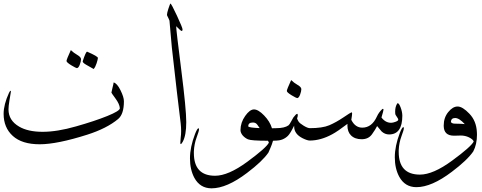

<svg xmlns="http://www.w3.org/2000/svg" viewBox="-21 -776 2662 1060"><path d="M403.3 -399.9Q398.9 -399.9 372.6 -415.5Q346.2 -431.6 346.2 -439.5Q346.2 -447.3 370.1 -499.5Q385.3 -484.4 405.8 -472.7Q426.3 -460.9 426.3 -449.2Q426.3 -437.5 419.4 -418.9Q412.6 -400.4 403.3 -399.9ZM519.5 -456.1Q519 -447.3 512.2 -426.3Q505.4 -405.3 496.1 -395Q478 -405.3 456.5 -417.5Q435.5 -429.2 435.5 -437V-437.5Q452.6 -490.7 460 -490.7Q519.5 -464.8 519.5 -456.1ZM663.1 -216.8Q663.1 -145.5 630.9 -118.7Q568.4 -66.9 461.4 -32.7Q294.4 20.5 197.8 20.5Q100.6 20.5 49.8 -25.4Q-1 -71.3 -1 -147.5Q-1 -198.7 28.8 -263.7Q34.2 -274.9 37.6 -274.9Q39.1 -274.4 39.1 -271.5Q39.1 -268.6 38.1 -263.7L30.8 -219.2Q25.9 -189.5 25.9 -171.9Q25.9 -111.3 84.5 -77.1Q133.3 -48.3 214.4 -48.3Q294.9 -48.3 398.4 -78.1Q502 -107.4 571.8 -135.7Q640.6 -163.6 640.6 -178.2V-178.7Q639.2 -201.2 616.7 -231.9Q594.2 -262.7 594.2 -264.6V-265.1Q594.2 -268.6 599.6 -289.6Q605.5 -312 606.4 -320.8Q625 -316.4 644 -278.3Q663.1 -240.2 663.1 -216.8Z M919.9 -756.3Q924.8 -756.3 956.1 -689Q986.8 -622.6 986.8 -613.8V-613.3Q986.8 -605 981.9 -605Q977.1 -605 951.7 -631.3V-630.4Q951.7 -610.4 979.5 -391.8Q1007.3 -173.3 1007.3 -101.6Q1007.3 -29.8 988.3 5.9Q981 19.5 976.6 19.5Q974.6 19.5 974.6 10.7Q974.6 2 976.6 -15.6Q979 -33.2 979 -52.7Q979 -72.8 976.6 -94.2Q959 -233.9 927.7 -514.2Q923.8 -565.4 914.6 -662.1Q913.1 -667.5 901.4 -690.9Q900.9 -692.4 900.9 -694.8Q900.9 -703.1 908.2 -726.6Q918 -756.3 919.9 -756.3Z M1075.2 -67.9H1075.7Q1077.6 -67.9 1077.6 -60.5Q1077.6 -52.7 1064.5 -17.1Q1051.3 18.6 1049.3 59.6V68.8Q1049.3 194.3 1166.5 194.3Q1239.3 194.3 1344.2 117.2Q1449.2 40 1463.4 11.7Q1462.9 10.3 1462.9 9.8L1458.5 1Q1365.7 1 1348.1 -6.8Q1330.6 -14.6 1318.4 -28.8Q1306.6 -43.5 1306.6 -58.1Q1307.1 -99.6 1332.5 -135.7Q1357.9 -171.9 1381.3 -171.9Q1404.8 -171.9 1437 -138.7Q1469.2 -105.5 1480.5 -67.9Q1496.6 -67.9 1509.3 -68.4V0Q1498.5 1 1486.3 1Q1480 22.9 1471.9 41Q1463.9 59.1 1460.9 66.4Q1427.7 114.7 1342.8 178.7Q1231 263.7 1147 263.7H1146Q1083.5 263.2 1052.2 206.1Q1027.8 160.6 1027.8 98.6Q1027.8 36.6 1055.7 -36.1Q1067.9 -67.9 1075.2 -67.9ZM1412.6 -68.8Q1407.7 -75.2 1399.9 -86.9Q1392.1 -98.6 1377.9 -99.6H1374.5Q1349.6 -99.6 1349.6 -79.1V-77.6Q1357.4 -70.8 1412.6 -68.8Z M1689.9 0Q1675.3 0 1649.9 -12.7Q1603 -36.1 1603 -77.6V-82.5Q1581.5 -38.6 1568.4 -25.9Q1541.5 0 1503.9 0V-68.4Q1549.8 -68.4 1571.8 -84Q1577.1 -87.9 1586.9 -106.4Q1596.7 -125 1598.6 -127.4Q1613.8 -147.5 1619.6 -147.5Q1623 -147.5 1623 -140.1Q1623 -133.3 1619.1 -122.1Q1621.1 -115.2 1627 -105.5Q1632.8 -95.7 1655.3 -82Q1677.7 -68.4 1689.9 -68.4ZM1619.6 -234.4Q1615.2 -234.4 1588.9 -250Q1562.5 -266.1 1562.5 -273.9Q1562.5 -281.7 1586.4 -334Q1601.6 -318.8 1622.1 -307.1Q1642.6 -295.4 1642.6 -283.7Q1642.6 -272 1635.7 -253.4Q1628.9 -234.9 1619.6 -234.4Z M1688 -68.4Q1759.3 -68.4 1796.9 -84.5Q1834.5 -100.6 1875 -127.9Q1915.5 -155.3 1919.4 -155.8Q1922.9 -155.8 1922.9 -149.9V-148.4Q1922.9 -141.1 1918.5 -114.3Q1939.9 -71.3 1979 -71.3Q2032.2 -71.3 2060.1 -133.3Q2070.3 -155.8 2089.4 -173.8Q2091.3 -174.8 2093.3 -175.3Q2096.2 -174.8 2096.2 -169.9Q2096.2 -165 2085 -127.4Q2106.9 -98.1 2138.2 -98.1Q2147.9 -98.1 2162.6 -103.5Q2177.2 -108.9 2177.7 -114.7Q2177.7 -121.1 2169.4 -131.8Q2161.1 -142.6 2161.1 -148.9Q2160.6 -154.3 2160.6 -159.7Q2160.6 -186 2171.4 -203.6Q2172.9 -206.1 2174.8 -206.1Q2182.1 -206.1 2190.9 -182.6Q2199.7 -159.2 2200.2 -137.7Q2200.2 -33.7 2127 -33.7Q2104 -33.7 2085.9 -50.3Q2073.7 -65.4 2061 -80.1Q2052.2 -62 2032.7 -34.7Q2013.2 -7.3 1975.6 -7.3Q1938 -7.3 1916.5 -28.8Q1897 -48.3 1897 -84L1897.5 -92.3Q1842.3 -50.3 1813 -34.7Q1749.5 0 1688 0Z M2468.3 -102.5Q2473.6 -93.3 2491.2 -93.3Q2533.2 -92.8 2544.9 -90.8Q2514.2 -124.5 2491.7 -124.5Q2469.2 -124.5 2468.3 -102.5ZM2206.1 -74.2H2206.5Q2208.5 -74.2 2208.5 -66.9Q2208.5 -59.1 2195.3 -23.4Q2182.1 12.2 2180.2 53.2V62.5Q2180.2 188 2297.4 188Q2370.1 188 2475.1 110.8Q2580.1 33.7 2594.2 5.4Q2591.3 -5.9 2568.4 -17.6Q2547.4 -27.8 2522.5 -27.8Q2520 -27.8 2505.4 -27.3Q2490.7 -26.9 2485.4 -26.9Q2429.7 -26.9 2428.7 -80.1V-83.5Q2428.7 -126.5 2453.6 -157.2Q2478.5 -188 2505.4 -188Q2532.7 -188 2570.8 -147.9Q2608.9 -107.9 2611.8 -46.4Q2612.3 -39.6 2612.3 -32.7Q2612.3 21 2591.8 60.1Q2558.6 108.4 2473.6 172.4Q2361.8 257.3 2277.8 257.3H2276.9Q2214.4 256.8 2183.1 199.7Q2158.7 154.3 2158.7 92.3Q2158.7 30.3 2186.5 -42.5Q2198.7 -74.2 2206.1 -74.2Z"/></svg>

Font: DimaThulth2
Style: Regular
Weight: 400
Designer: R.Balvardi
Foundry: R.Balvardi (R.Balvardi@gmail.com)
Version: Version 1.00;November 13, 2018;FontCreator 11.5.0.2427 64-bi